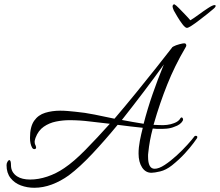

<svg xmlns="http://www.w3.org/2000/svg" viewBox="-20 -806 1041 909"><path d="M142 83Q109 83 79 72Q49 61 30 37Q11 13 11 -24Q11 -33 15.5 -40.5Q20 -48 24 -48Q32 -48 32 -24Q32 10 61 29Q84 44 123 44Q162 44 204 30Q246 16 284 -10Q329 -40 384.5 -96.5Q440 -153 500 -220Q452 -225 404.5 -231Q357 -237 309 -237Q277 -237 245 -230.5Q213 -224 187 -206Q161 -188 148 -153Q147 -149 145.5 -144Q144 -139 144 -134Q144 -124 149 -116Q151 -110 151 -109Q151 -100 143 -100Q136 -100 132 -107Q122 -125 122 -153Q122 -206 141.5 -234Q161 -262 194 -272Q227 -282 265 -282Q282 -282 300.5 -280.5Q319 -279 337 -277Q381 -273 428 -263.5Q475 -254 522 -244Q574 -305 624.5 -367Q675 -429 719 -484.5Q763 -540 794 -580Q795 -583 798 -584Q800 -586 801 -586Q812 -592 829 -596.5Q846 -601 852 -601Q862 -601 862 -590Q862 -587 857 -579Q807 -494 771.5 -405Q736 -316 709 -222L707 -215Q713 -215 719.5 -214.5Q726 -214 731 -214Q774 -211 804 -223Q826 -231 834 -246Q837 -250 839 -250Q844 -250 846 -244.5Q848 -239 845 -234Q834 -215 806 -206Q790 -199 769.5 -197Q749 -195 727 -196H721L709 -197H703Q688 -142 682 -83Q681 -78 681 -73.5Q681 -69 681 -64Q681 -7 712 -7Q732 -7 759.5 -25Q787 -43 815.5 -69Q844 -95 867 -120.5Q890 -146 901 -161Q903 -163 907 -163Q917 -163 913 -152Q911 -149 896 -128.5Q881 -108 855 -79.5Q829 -51 794 -23Q766 -1 738.5 5.5Q711 12 697 12Q669 12 652.5 -13.5Q636 -39 636 -79Q636 -108 642 -139Q648 -170 656 -201Q627 -204 597 -207.5Q567 -211 537 -215Q477 -142 417.5 -78.5Q358 -15 306 24Q267 52 225.5 67.5Q184 83 142 83ZM660 -220Q678 -290 702.5 -360.5Q727 -431 751 -489L756 -501Q713 -441 661.5 -373Q610 -305 557 -238Q583 -233 609 -228.5Q635 -224 660 -220ZM865 -674Q857 -674 844 -691Q831 -708 819.5 -727.5Q808 -747 803 -756Q797 -770 797 -775Q797 -784 805 -786Q813 -782 827.5 -767Q842 -752 857.5 -736Q873 -720 881 -710Q898 -720 921 -737Q944 -754 965.5 -768Q987 -782 996 -782Q1001 -782 1001 -778Q1001 -772 987 -761Q977 -752 959 -738Q941 -724 921.5 -709Q902 -694 886.5 -684Q871 -674 865 -674Z"/></svg>

Font: Allura
Style: Regular
Weight: 400
Designer: Robert E. Leuschke
Foundry: Robert E. Leuschke
Version: Version 1.110